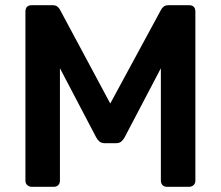

<svg xmlns="http://www.w3.org/2000/svg" viewBox="-20 -720 851 740"><path d="M103 0Q92 0 85 -6.5Q78 -13 78 -24V-675Q78 -700 103 -700H182Q196 -700 203 -693Q210 -686 212 -681L405 -321L600 -681Q602 -686 609 -693Q616 -700 630 -700H708Q733 -700 733 -675V-24Q733 -13 726 -6.5Q719 0 708 0H624Q613 0 606.5 -6.5Q600 -13 600 -24V-457L460 -190Q455 -181 447.5 -174.5Q440 -168 426 -168H385Q371 -168 363.5 -174.5Q356 -181 351 -190L211 -457V-24Q211 -13 204.5 -6.5Q198 0 187 0Z"/></svg>

Font: Fz Rubik Med
Style: Regular
Weight: 500
Designer: Hubert and Fischer
Foundry: Hubert and Fischer
Version: Vit hóa bi FontZin.com